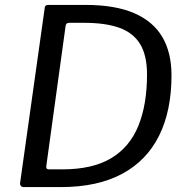

<svg xmlns="http://www.w3.org/2000/svg" viewBox="-20 -762 762 782"><path d="M76.3 0Q69.2 0 65 -4.9Q60.8 -9.9 62 -17.9L162.4 -731.7Q163.7 -737.9 167.1 -739.9Q170.5 -742 177.2 -742H327.9Q448.2 -742 525.7 -708.7Q603.2 -675.5 640.9 -611.7Q678.5 -548 678.5 -455.1Q678.5 -311.1 628 -209.4Q577.4 -107.7 477.3 -53.9Q377.1 0 227.6 0H76.3ZM233.6 -72.2Q357.1 -72.2 432.9 -117.7Q508.6 -163.2 543.7 -249.8Q578.8 -336.5 578.8 -458.7Q578.8 -536.8 550.4 -583Q522 -629.1 465.3 -649.1Q408.6 -669.1 322.7 -669.1H260.8Q248.6 -669.1 247.1 -655.6L168.7 -86.8Q167.7 -78.6 170.3 -75.4Q173 -72.2 179.5 -72.2Z"/></svg>

Font: Libre Franklin Thin
Style: Italic
Weight: 100
Italic angle: -8°
Designer: Pablo Impallari, Rodrigo Fuenzalida, Nhung Nguyen
Foundry: Impallari Type
Version: Version 3.000